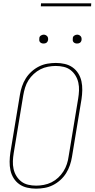

<svg xmlns="http://www.w3.org/2000/svg" viewBox="-20 -1119 565 1147"><path d="M195 8Q168 8 142 2Q116 -4 95.5 -18.5Q75 -33 61.5 -54.5Q48 -76 42.5 -101.5Q37 -127 37.5 -154Q38 -181 42 -208L99 -553Q103 -578 111.5 -603Q120 -628 134 -650.5Q148 -673 168.5 -691.5Q189 -710 213 -722Q237 -734 263 -738.5Q289 -743 314 -743Q341 -743 367 -737Q393 -731 413.5 -716.5Q434 -702 447.5 -680.5Q461 -659 466.5 -633.5Q472 -608 471.5 -581Q471 -554 467 -527L410 -182Q406 -157 397.5 -132Q389 -107 375 -84.5Q361 -62 340.5 -43.5Q320 -25 296 -13Q272 -1 246 3.5Q220 8 195 8ZM196 -10Q218 -10 242 -14.5Q266 -19 288 -30Q310 -41 328 -58Q346 -75 359 -95.5Q372 -116 379.5 -139Q387 -162 390 -185L447 -530Q451 -554 452 -578Q453 -602 448 -625Q443 -648 431 -667.5Q419 -687 401.5 -700.5Q384 -714 361 -719.5Q338 -725 313 -725Q291 -725 267 -720.5Q243 -716 221.5 -705Q200 -694 181.5 -677Q163 -660 150 -639.5Q137 -619 130 -596Q123 -573 119 -550L62 -205Q58 -181 57 -157Q56 -133 61 -110Q66 -87 78 -67.5Q90 -48 107.5 -34.5Q125 -21 148 -15.5Q171 -10 196 -10ZM440 -859Q434 -859 428.5 -861Q423 -863 419 -867.5Q415 -872 414.5 -878.5Q414 -885 415 -891Q415 -896 417.5 -900Q420 -904 424 -906.5Q428 -909 432 -910.5Q436 -912 441 -912Q447 -912 452.5 -909.5Q458 -907 462 -902.5Q466 -898 467 -891.5Q468 -885 467 -879Q466 -874 463.5 -870Q461 -866 457.5 -863.5Q454 -861 449.5 -860Q445 -859 440 -859ZM240 -859Q234 -859 228.5 -861Q223 -863 219 -867.5Q215 -872 214.5 -878.5Q214 -885 215 -891Q215 -896 217.5 -900Q220 -904 224 -906.5Q228 -909 232 -910.5Q236 -912 241 -912Q247 -912 252.5 -909.5Q258 -907 262 -902.5Q266 -898 267 -891.5Q268 -885 267 -879Q266 -874 263.5 -870Q261 -866 257.5 -863.5Q254 -861 249.5 -860Q245 -859 240 -859ZM224 -1081 225 -1099H525L524 -1081Z"/></svg>

Font: Iosevka Term Curly Th Obl
Style: Regular
Weight: 100
Italic angle: -9°
Designer: Belleve Invis
Foundry: Belleve Invis
Version: Version 32.3.0